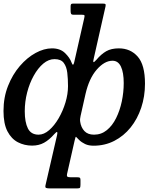

<svg xmlns="http://www.w3.org/2000/svg" viewBox="-20 -800 884 1070"><path d="M-0.5 -181.5Q-0.5 -257.5 24.8 -321.2Q50 -385 90.5 -432Q131 -479 178.2 -504.8Q225.5 -530.5 269.5 -530.5Q315.5 -530.5 342.2 -504.5Q369 -478.5 378.5 -452Q387.5 -426.5 393.5 -453L449.5 -699.5Q452.5 -712 450.5 -715Q448.5 -718 432.5 -718H389Q378.5 -718 376 -723.5Q373.5 -729 373.5 -739V-763.5Q373.5 -773 376 -776.5Q378.5 -780 387.5 -780H552Q565 -780 567.5 -777.2Q570 -774.5 568 -764L503 -476.5Q498.5 -459 500.5 -454.5Q502.5 -450 517.5 -467Q544 -498.5 572 -514.5Q600 -530.5 642.5 -530.5Q707 -530.5 747.5 -484.5Q788 -438.5 788 -333.5Q788 -262.5 767 -199.8Q746 -137 707.8 -89.5Q669.5 -42 617 -15Q564.5 12 501.5 12Q474 12 454.5 2.8Q435 -6.5 421.5 -19.5Q407 -33.5 404 -37.2Q401 -41 395.5 -15L353.5 170.5Q351.5 180 355.2 184Q359 188 375 188H411.5Q422 188 425.2 190.8Q428.5 193.5 428.5 203.5V228Q428.5 241.5 426 245.8Q423.5 250 410 250H259.5Q242 250 236.5 247.2Q231 244.5 233.5 232.5L298 -47Q301 -60 298.5 -63.8Q296 -67.5 282.5 -52.5Q254.5 -20.5 225.5 -4.5Q196.5 11.5 159 11.5Q116 11.5 79.8 -7.2Q43.5 -26 21.5 -68.2Q-0.5 -110.5 -0.5 -181.5ZM359 -320Q359 -360 355 -394.2Q351 -428.5 335.2 -449.5Q319.5 -470.5 284 -470.5Q251 -470.5 221.2 -445.5Q191.5 -420.5 168 -378.2Q144.5 -336 131.2 -284.5Q118 -233 118 -180Q118 -119 135.5 -84.2Q153 -49.5 195 -49.5Q225 -49.5 254 -74.8Q283 -100 306.8 -140.8Q330.5 -181.5 344.8 -228.8Q359 -276 359 -320ZM427 -121Q431.5 -90 450.2 -69.8Q469 -49.5 504 -49.5Q544.5 -49.5 575.5 -74.8Q606.5 -100 627.2 -142Q648 -184 658.8 -235Q669.5 -286 669.5 -337Q669.5 -396 654 -428.8Q638.5 -461.5 607 -461.5Q562.5 -461.5 519.5 -412.5Q476.5 -363.5 456.5 -276L429 -153.5Q424.5 -136.5 427 -121Z"/></svg>

Font: Besley* Medium
Style: Italic
Weight: 500
Italic angle: -13°
Designer: Owen Earl
Foundry: indestructible type*
Version: Version 3.000; ttfautohint (v1.8.3)